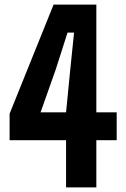

<svg xmlns="http://www.w3.org/2000/svg" viewBox="-20 -820 553 840"><path d="M269 0V-206.5H22V-322.5L214.5 -800H401.5V-328.5H490.5V-206.5H401.5V0ZM157.5 -328.5H269L287.5 -516.5L304 -677.5H275.5L224 -516.5Z"/></svg>

Font: Big Shoulders Thin ExtraBold
Style: Regular
Weight: 800
Version: Version 2.002